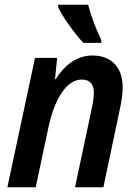

<svg xmlns="http://www.w3.org/2000/svg" viewBox="-20 -786 577 806"><path d="M330 -606H405V-618C381 -668 362 -720 350 -766H224V-756C244 -713 295 -643 330 -606ZM11 0H130L183 -250C210 -376 262 -452 323 -452C357 -452 374 -433 374 -397C374 -378 370 -353 364 -325L295 0H414L483 -327C490 -359 495 -392 495 -418C495 -506 446 -553 368 -553C300 -553 250 -510 214 -454H211L220 -543H127Z"/></svg>

Font: Noto Sans SemiCondensed SemiBold
Style: Italic
Weight: 600
Width: 4
Italic angle: -12°
Designer: Monotype Design Team
Foundry: Monotype Imaging Inc.
Version: Version 2.013